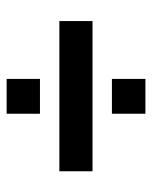

<svg xmlns="http://www.w3.org/2000/svg" viewBox="40 -654 458 579"><g transform="rotate(90 269.5 -364.0)"><path d="M43 -313.5V-413.5H496V-313.5ZM217.5 -472V-573H322.5V-472ZM217.5 -154.5V-255H322.5V-154.5Z"/></g></svg>

Font: Big Shoulders Text Thin ExtraBold
Style: Regular
Weight: 800
Version: Version 2.002